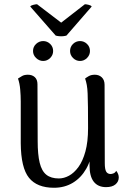

<svg xmlns="http://www.w3.org/2000/svg" viewBox="-20 -874 606 907"><path d="M428 -521Q448 -521 461 -508.5Q474 -496 474 -473L475 -103Q475 -75 481.5 -63.5Q488 -52 503 -52Q508 -52 516 -55Q524 -58 529 -67Q541 -52 541 -36Q541 -16 525.5 -3Q510 10 481 10Q443 10 423 -15.5Q403 -41 403 -92V-163L418 -181Q412 -120 387.5 -77Q363 -34 324 -10.5Q285 13 235 13Q155 13 117 -34Q79 -81 78 -197V-395Q78 -422 75.5 -451Q73 -480 65 -503Q74 -509 84.5 -515Q95 -521 112 -521Q132 -521 144.5 -509.5Q157 -498 157 -476L158 -207Q158 -144 167.5 -105Q177 -66 199 -48.5Q221 -31 258 -31Q282 -31 306 -44Q330 -57 350.5 -85Q371 -113 383.5 -158.5Q396 -204 396 -269Q396 -329 395.5 -368Q395 -407 394 -431.5Q393 -456 390 -472.5Q387 -489 382 -503Q388 -508 399.5 -514.5Q411 -521 428 -521ZM184 -586Q165 -586 150.5 -600Q136 -614 136 -633Q136 -653 150.5 -666.5Q165 -680 184 -680Q203 -680 217 -666.5Q231 -653 231 -633Q231 -614 217 -600Q203 -586 184 -586ZM358 -586Q339 -586 325 -600Q311 -614 311 -633Q311 -653 325 -666.5Q339 -680 358 -680Q377 -680 391 -666.5Q405 -653 405 -633Q405 -614 391 -600Q377 -586 358 -586ZM155 -854 269 -767 381 -854Q388 -854 399.5 -851Q411 -848 413 -843L294 -706Q288 -704 278.5 -703Q269 -702 259 -703Q249 -704 243 -706L123 -843Q125 -848 137 -851Q149 -854 155 -854Z"/></svg>

Font: Arima
Style: Regular
Weight: 400
Designer: Joana Correia and Natanael Gama
Foundry: NDISCOVER
Version: Version 1.101;gftools[0.9.23]